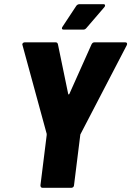

<svg xmlns="http://www.w3.org/2000/svg" viewBox="-20 -903 630 921"><path d="M174 -14 204 -255V-261L88 -686L87 -690Q87 -694 90.5 -697Q94 -700 99 -700H247Q256 -700 258 -690L307 -453Q307 -450 309.5 -450Q312 -450 313 -453L419 -690Q424 -700 433 -700H581Q587 -700 589 -696Q591 -692 588 -686L367 -261Q365 -258 365 -255L335 -14Q335 -9 331 -5.5Q327 -2 322 -2H185Q174 -2 174 -14ZM277 -767Q277 -771 280 -775L346 -875Q352 -883 362 -883H475Q484 -883 484 -877Q484 -872 480 -868L394 -768Q388 -761 380 -761H286Q277 -761 277 -767Z"/></svg>

Font: Barlow Semi Condensed ExtraBold
Style: Italic
Weight: 800
Width: 4
Italic angle: -7°
Designer: Jeremy Tribby
Foundry: Tribby Type
Version: Version 1.408